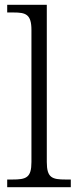

<svg xmlns="http://www.w3.org/2000/svg" viewBox="-20 -780 325 800"><path d="M10 0H275V-32H254C197 -32 175 -39 175 -105V-760H10V-728H36C87 -728 111 -721 111 -655V-105C111 -39 89 -32 31 -32H10Z"/></svg>

Font: Noto Serif Bengali Light
Style: Regular
Weight: 300
Designer: Juan Bruce, Universal Thirst, Indian Type Foundry and the Monotype Design Team.
Foundry: Monotype Imaging Inc.
Version: Version 2.003